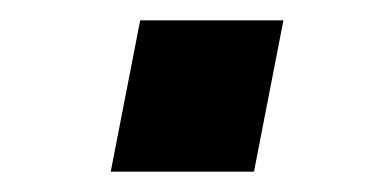

<svg xmlns="http://www.w3.org/2000/svg" viewBox="-20 -428 373 189"><path d="M230 -259H89L118 -408H259Z"/></svg>

Font: Libra Sans
Style: Bold Italic
Weight: 700
Italic angle: -12°
Foundry: Context Ltd
Version: Version 1.002